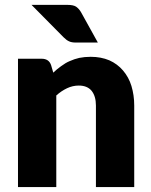

<svg xmlns="http://www.w3.org/2000/svg" viewBox="-20 -756 610 776"><path d="M186.5 -492.7 195.3 -462.4Q209.5 -476.1 226.6 -488.3Q245.6 -502.4 261.2 -508.8Q280.8 -517.6 300.3 -522Q321.8 -526.4 346.7 -526.4Q388.2 -526.4 421.9 -512.2Q454.6 -497.6 477.1 -471.2Q500.5 -443.8 511.2 -408.7Q522.5 -371.1 522.5 -329.6V0H367.7V-329.6Q367.7 -367.2 350.1 -389.2Q332.5 -410.2 298.3 -410.2Q273.9 -410.2 251 -399.4Q227.5 -388.2 207.5 -370.1V0H52.7V-518.6H148.4Q177.7 -518.6 186.5 -492.7ZM107.4 -736.3H252.4Q276.4 -736.3 287.6 -729Q299.8 -720.2 307.6 -706.5L375.5 -584H287.6Q269 -584 259.3 -588.9Q249 -593.3 237.3 -605Z"/></svg>

Font: Lato-ExtraBold
Style: Regular
Weight: 500
Designer: Lukasz Dziedzic with Adam Twardoch and Botio Nikoltchev
Foundry: tyPoland Lukasz Dziedzic
Version: ""